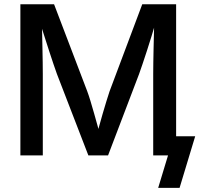

<svg xmlns="http://www.w3.org/2000/svg" viewBox="-20 -748 959 924"><path d="M78.1 0V-727.5H240.2L399.9 -308.6Q406.7 -290.5 415.3 -262.2Q423.8 -233.9 433.1 -201.4Q442.4 -168.9 450.9 -137.9Q459.5 -106.9 465.3 -82.5H441.4Q447.8 -106 456.1 -136.7Q464.4 -167.5 473.9 -200Q483.4 -232.4 492.2 -261.2Q501 -290 507.3 -308.6L664.6 -727.5H827.6V0H717.3V-392.1Q717.3 -415 717.8 -445.8Q718.3 -476.6 719 -511Q719.7 -545.4 720.7 -580.6Q721.7 -615.7 722.2 -647.9H731.4Q721.2 -612.3 709.7 -575.2Q698.2 -538.1 687 -503.4Q675.8 -468.8 666 -439.9Q656.2 -411.1 649.4 -392.1L500 0H405.3L253.9 -392.1Q247.1 -411.1 237.5 -439.2Q228 -467.3 216.8 -501.5Q205.6 -535.6 193.8 -573.2Q182.1 -610.8 169.9 -647.9H181.2Q182.1 -618.2 182.9 -583.7Q183.6 -549.3 184.3 -514.4Q185.1 -479.5 185.5 -448Q186 -416.5 186 -392.1V0ZM741.2 156.2 788.6 0H753.9V-92.3H919.4L844.2 156.2Z"/></svg>

Font: Inter 17pt Medium
Style: Regular
Weight: 500
Version: Version 4.001;git-66647c0bb